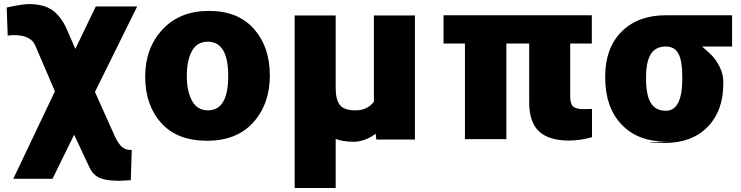

<svg xmlns="http://www.w3.org/2000/svg" viewBox="-20 -643 3614 937"><path d="M12.7 -606.4Q88.9 -623 121.1 -623Q195.3 -623 237.3 -592.3Q279.3 -561.5 306.6 -499L347.7 -404.3L447.3 -611.3H649.4L443.4 -194.3L541 23.4Q555.7 54.7 572.8 71.8Q589.8 88.9 618.2 88.9Q620.1 89.8 623 88.9L618.2 236.3Q568.4 239.3 563.5 239.3Q500 239.3 467.3 225.6Q434.6 211.9 417 174.8L341.8 14.6L236.3 229.5H44.9L248 -197.3L153.3 -418Q132.8 -471.7 47.9 -471.7Q32.2 -471.7 17.6 -468.8Z M766.6 -43Q688.5 -129.9 688.5 -269Q688.5 -408.2 772.9 -499Q857.4 -589.8 999.5 -589.8Q1141.6 -589.8 1219.2 -502Q1296.9 -414.1 1296.9 -274.9Q1296.9 -135.7 1216.3 -45.9Q1135.7 43.9 990.2 43.9Q844.7 43.9 766.6 -43ZM995.1 -104.5Q1093.8 -104.5 1093.8 -272Q1093.8 -439.5 994.1 -439.5Q941.4 -439.5 916.5 -393.6Q891.6 -347.7 891.6 -272.9Q891.6 -198.2 917 -151.4Q942.4 -104.5 995.1 -104.5Z M1418 274.4V-567.4H1618.2V-213.9Q1618.2 -158.2 1638.2 -131.3Q1658.2 -104.5 1715.3 -104.5Q1772.5 -104.5 1804.7 -146.5V-567.4H2004.9V38.1H1816.4L1813.5 9.8Q1758.8 48.8 1706.5 48.8Q1654.3 48.8 1618.2 35.2V274.4Z M2144.5 -430.7V-568.4H2868.2V-430.7H2762.7V-172.9Q2762.7 -136.7 2776.9 -123.5Q2791 -110.4 2829.1 -110.4L2869.1 -111.3V26.4Q2811.5 43 2758.8 43Q2658.2 43 2610.4 -2Q2562.5 -46.9 2562.5 -144.5V-430.7H2451.2V36.1H2249V-430.7Z M2933.6 -263.7V-271.5Q2933.6 -408.2 3013.2 -488.3Q3092.8 -568.4 3228.5 -568.4H3552.7V-416H3406.2Q3436.5 -390.6 3455.6 -370.6Q3474.6 -350.6 3492.2 -316.4Q3509.8 -282.2 3509.8 -246.1V-234.4Q3509.8 -101.6 3433.1 -23.4Q3356.4 54.7 3223.6 54.7L3205.1 53.7Q3145.5 52.7 3145.5 51.8Q3145.5 50.8 3212.9 48.8L3281.2 47.9H3229.5Q3091.8 47.9 3012.7 -36.1Q2933.6 -120.1 2933.6 -263.7ZM3132.8 -259.8Q3132.8 -178.7 3156.2 -140.6Q3179.7 -102.5 3229.5 -102.5Q3306.6 -102.5 3309.6 -247.1V-271.5Q3309.6 -345.7 3291 -380.9Q3272.5 -416 3229 -416Q3185.5 -416 3162.1 -387.2Q3138.7 -358.4 3133.8 -296.9Z"/></svg>

Font: GenEi M Gothic v2 Black
Style: Regular
Weight: 900
Version: Version 2.0